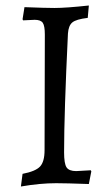

<svg xmlns="http://www.w3.org/2000/svg" viewBox="-20 -666 401 698"><path d="M213 -112C213 -206.7 217.7 -350.7 227 -544C228.3 -563.3 233.7 -576.8 243 -584.5C252.3 -592.2 271 -597.7 299 -601L303 -646C247.7 -640 206 -637 178 -637C157.3 -637 121 -638 69 -640L62 -596L64 -592L106 -594C120.7 -594 130.5 -590.3 135.5 -583C140.5 -575.7 143 -561.3 143 -540L142 -120C142 -92 136.5 -72.2 125.5 -60.5C114.5 -48.8 93.3 -40 62 -34L56 12C102.7 4 145.3 0 184 0C207.3 0 247 1 303 3L312 -43L310 -47L257 -44C239.7 -44 228 -48.5 222 -57.5C216 -66.5 213 -84.7 213 -112Z"/></svg>

Font: Alegreya SC
Style: Regular
Weight: 400
Designer: Juan Pablo del Peral
Foundry: Juan Pablo del Peral
Version: Version 1.003